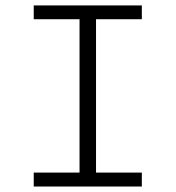

<svg xmlns="http://www.w3.org/2000/svg" viewBox="-20 -680 640 700"><path d="M103 0V-50.8H270V-609.9H103V-660.2H497.1V-609.9H330.1V-50.8H497.1V0Z"/></svg>

Font: Office Code Pro D Light
Style: Regular
Weight: 300
Designer: Nathan Rutzky & Paul D. Hunt
Foundry: Adobe Systems Incorporated
Version: Version 1.004;PS 001.004;hotconv 1.0.70;makeotf.lib2.5.58329